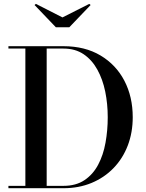

<svg xmlns="http://www.w3.org/2000/svg" viewBox="-20 -994 769 1014"><path d="M315.5 -750Q428.5 -750 510.5 -701.2Q592.5 -652.5 636.8 -567.8Q681 -483 681 -375Q681 -294 654.8 -225.5Q628.5 -157 579.8 -106.5Q531 -56 463.8 -28Q396.5 0 315.5 0H24.5V-12.5H114V-737.5H24.5V-750ZM226.5 -12.5H315.5Q381 -12.5 426 -42.5Q471 -72.5 498.2 -123.8Q525.5 -175 537.2 -240.2Q549 -305.5 549 -375Q549 -445 535.8 -510Q522.5 -575 494.2 -626.2Q466 -677.5 421.8 -707.5Q377.5 -737.5 315.5 -737.5H226.5ZM275 -850 162.5 -967.5 169.5 -973.5 310 -902 451.5 -973.5 458.5 -967.5 346 -850Z"/></svg>

Font: Bodoni Moda 18pt Medium
Style: Regular
Weight: 500
Designer: Owen Earl
Foundry: indestructible type
Version: Version 2.004